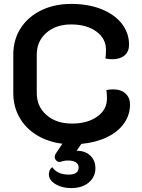

<svg xmlns="http://www.w3.org/2000/svg" viewBox="-20 -729 725 982"><path d="M396 7 372 42Q416 42 442 67Q468 92 468 131Q468 176 434 204.5Q400 233 344 233Q297 233 263.5 212.5Q230 192 230 163Q230 139 247 126Q274 164 331 164Q382 164 382 128Q382 110 367.5 101Q353 92 328 92Q308 92 292 98Q280 102 270 94Q260 86 260 73Q260 65 265 57L299 6Q225 -3 168 -38Q111 -73 79.5 -128.5Q48 -184 48 -253V-450Q48 -526 85.5 -584.5Q123 -643 190.5 -676Q258 -709 344 -709Q431 -709 498 -682.5Q565 -656 602.5 -608.5Q640 -561 640 -500Q640 -465 617 -445.5Q594 -426 555 -426Q536 -426 519 -430Q522 -445 522 -475Q522 -532 472.5 -568Q423 -604 344 -604Q266 -604 217 -561Q168 -518 168 -450V-253Q168 -184 218 -140.5Q268 -97 348 -97Q427 -97 477 -132.5Q527 -168 527 -225Q527 -253 524 -268Q540 -272 559 -272Q598 -272 621.5 -251Q645 -230 645 -194Q645 -141 614 -97.5Q583 -54 526.5 -27Q470 0 396 7Z"/></svg>

Font: K2D SemiBold
Style: Regular
Weight: 600
Designer: Katatrad Aksorn Co.,Ltd.
Foundry: Cadson Demak Co.,Ltd.
Version: Version 1.000; ttfautohint (v1.6)